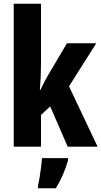

<svg xmlns="http://www.w3.org/2000/svg" viewBox="-20 -780 539 1021"><path d="M198 -442Q198 -406 196.5 -371Q195 -336 192 -302H195Q205 -324 215.5 -344Q226 -364 235 -379L336 -550H492L347 -321L499 0H340L247 -214L198 -169V0H53V-760H198ZM342 72Q319 153 277 221H182V208Q186 191 190.5 164Q195 137 198.5 109Q202 81 203 61H342Z"/></svg>

Font: Noto Sans Thai ExtCond ExtBd
Style: Regular
Weight: 800
Width: 2
Designer: Monotype Design Team
Foundry: Monotype Imaging Inc.
Version: Version 2.002; ttfautohint (v1.8.4.7-5d5b)